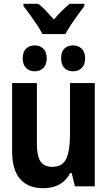

<svg xmlns="http://www.w3.org/2000/svg" viewBox="-20 -985 570 1015"><path d="M209 10Q129 10 86.5 -38.5Q44 -87 44 -186V-546H175V-222Q175 -161 194 -132Q213 -103 257 -103Q310 -103 330 -145.5Q350 -188 350 -271V-546H481V0H376L359 -70H351Q309 10 209 10ZM366 -608Q338 -608 320.5 -625.5Q303 -643 303 -677Q303 -711 320.5 -728Q338 -745 366 -745Q394 -745 412 -727.5Q430 -710 430 -677Q430 -643 412 -625.5Q394 -608 366 -608ZM163 -608Q136 -608 118 -625.5Q100 -643 100 -677Q100 -711 118 -728Q136 -745 163 -745Q191 -745 209 -727.5Q227 -710 227 -677Q227 -643 209 -625.5Q191 -608 163 -608ZM204 -805Q194 -826 176 -853Q158 -880 139 -906.5Q120 -933 104 -953V-965H183Q202 -950 222.5 -928.5Q243 -907 265 -882Q288 -909 307.5 -928Q327 -947 348 -965H426V-953Q411 -933 392 -907Q373 -881 355 -854Q337 -827 326 -805Z"/></svg>

Font: Noto Sans Mono Condensed
Style: Bold
Weight: 700
Width: 3
Designer: Monotype Design Team
Foundry: Monotype Imaging Inc.
Version: Version 2.014